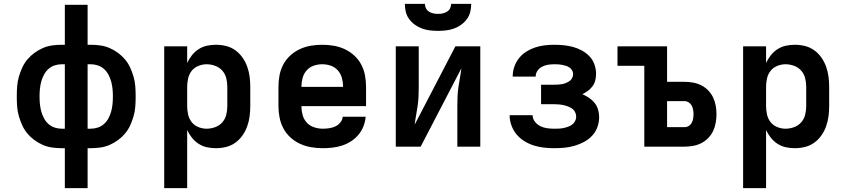

<svg xmlns="http://www.w3.org/2000/svg" viewBox="-20 -760 4390 995"><path d="M316 215V8H300Q275 8 250 4.5Q225 1 202 -9Q179 -19 158.5 -34Q138 -49 122 -68Q106 -87 95.5 -110Q85 -133 78 -157Q71 -181 69 -206Q67 -231 67 -256V-264Q67 -289 69 -314Q71 -339 78 -363Q85 -387 95.5 -410Q106 -433 122 -452Q138 -471 158.5 -486Q179 -501 202 -511Q225 -521 250 -524.5Q275 -528 300 -528H316V-735H434V-528H450Q475 -528 500 -524.5Q525 -521 548 -511Q571 -501 591.5 -486Q612 -471 628 -452Q644 -433 654.5 -410Q665 -387 672 -363Q679 -339 681 -314Q683 -289 683 -264V-256Q683 -231 681 -206Q679 -181 672 -157Q665 -133 654.5 -110Q644 -87 628 -68Q612 -49 591.5 -34Q571 -19 548 -9Q525 1 500 4.5Q475 8 450 8H434V215ZM300 -93H316V-427H300Q281 -427 263 -421Q245 -415 231 -402.5Q217 -390 208 -373Q199 -356 194 -338Q189 -320 187 -301Q185 -282 185 -264V-256Q185 -238 187 -219Q189 -200 194 -182Q199 -164 208 -147Q217 -130 231 -117.5Q245 -105 263 -99Q281 -93 300 -93ZM434 -93H450Q469 -93 487 -99Q505 -105 519 -117.5Q533 -130 542 -147Q551 -164 556 -182Q561 -200 563 -219Q565 -238 565 -256V-264Q565 -282 563 -301Q561 -320 556 -338Q551 -356 542 -373Q533 -390 519 -402.5Q505 -415 487 -421Q469 -427 450 -427H434Z M831 215V-520H950V-434Q960 -455 974.5 -473.5Q989 -492 1009 -505Q1029 -518 1052 -523Q1075 -528 1099 -528Q1126 -528 1152 -521.5Q1178 -515 1199.5 -499.5Q1221 -484 1236.5 -462Q1252 -440 1261 -415Q1270 -390 1273.5 -363.5Q1277 -337 1277 -310V-210Q1277 -183 1273.5 -156.5Q1270 -130 1261 -105Q1252 -80 1236.5 -58Q1221 -36 1199.5 -20.5Q1178 -5 1152 1.5Q1126 8 1099 8Q1075 8 1052 3Q1029 -2 1009 -15Q989 -28 974.5 -46.5Q960 -65 950 -86V215ZM1051 -93Q1073 -93 1095 -101Q1117 -109 1132 -126Q1147 -143 1152.5 -165Q1158 -187 1158 -210V-310Q1158 -333 1152.5 -355Q1147 -377 1132 -394Q1117 -411 1095 -419Q1073 -427 1051 -427Q1029 -427 1008 -418.5Q987 -410 973.5 -393Q960 -376 955 -354Q950 -332 950 -310V-210Q950 -188 955 -166Q960 -144 973.5 -127Q987 -110 1008 -101.5Q1029 -93 1051 -93Z M1653 8Q1623 8 1593 3Q1563 -2 1535.5 -14.5Q1508 -27 1485.5 -47.5Q1463 -68 1449 -94Q1435 -120 1429 -150Q1423 -180 1423 -210V-310Q1423 -340 1428.5 -369.5Q1434 -399 1448 -425.5Q1462 -452 1484.5 -472.5Q1507 -493 1534 -505.5Q1561 -518 1590.5 -523Q1620 -528 1650 -528Q1680 -528 1709.5 -523Q1739 -518 1766 -505.5Q1793 -493 1815.5 -472.5Q1838 -452 1852 -425.5Q1866 -399 1871.5 -369.5Q1877 -340 1877 -310V-210H1542Q1542 -187 1548 -164.5Q1554 -142 1569.5 -125Q1585 -108 1607.5 -100.5Q1630 -93 1653 -93Q1669 -93 1686 -95.5Q1703 -98 1718 -105Q1733 -112 1744 -125.5Q1755 -139 1756 -155H1875Q1873 -130 1863.5 -105.5Q1854 -81 1837.5 -61.5Q1821 -42 1799.5 -28Q1778 -14 1753.5 -6Q1729 2 1703.5 5Q1678 8 1653 8ZM1542 -310H1758Q1758 -333 1752 -355.5Q1746 -378 1731 -395Q1716 -412 1694.5 -419.5Q1673 -427 1650 -427Q1627 -427 1605.5 -419.5Q1584 -412 1569 -395Q1554 -378 1548 -355.5Q1542 -333 1542 -310Z M2031 0V-520H2150V-312Q2150 -287 2149 -262Q2148 -237 2144.5 -212.5Q2141 -188 2136.5 -163.5Q2132 -139 2129 -114L2340 -520H2469V0H2350V-208Q2350 -233 2351 -258Q2352 -283 2355.5 -307.5Q2359 -332 2363.5 -356.5Q2368 -381 2371 -406L2160 0ZM2250 -600Q2229 -600 2208 -602.5Q2187 -605 2167.5 -612Q2148 -619 2130.5 -631.5Q2113 -644 2100.5 -661Q2088 -678 2083 -698.5Q2078 -719 2078 -740H2182Q2182 -728 2187.5 -717Q2193 -706 2203.5 -699.5Q2214 -693 2226 -690.5Q2238 -688 2250 -688Q2262 -688 2274 -690.5Q2286 -693 2296.5 -699.5Q2307 -706 2312.5 -717Q2318 -728 2318 -740H2422Q2422 -719 2417 -698.5Q2412 -678 2399.5 -661Q2387 -644 2369.5 -631.5Q2352 -619 2332.5 -612Q2313 -605 2292 -602.5Q2271 -600 2250 -600Z M2852 8Q2826 8 2799 5Q2772 2 2746.5 -6Q2721 -14 2697.5 -28.5Q2674 -43 2657 -63.5Q2640 -84 2630.5 -110Q2621 -136 2621 -163Q2621 -163 2621 -163Q2621 -163 2621 -163H2740Q2740 -145 2752 -129.5Q2764 -114 2780.5 -106Q2797 -98 2815.5 -95.5Q2834 -93 2852 -93Q2864 -93 2876 -93.5Q2888 -94 2900 -96.5Q2912 -99 2923.5 -103Q2935 -107 2944.5 -114Q2954 -121 2960 -132Q2966 -143 2966 -155Q2966 -167 2960.5 -178.5Q2955 -190 2945 -197Q2935 -204 2923 -208.5Q2911 -213 2899 -215.5Q2887 -218 2874.5 -219Q2862 -220 2850 -220H2784V-321H2850Q2861 -321 2871.5 -321.5Q2882 -322 2892.5 -324Q2903 -326 2913 -330Q2923 -334 2931.5 -340Q2940 -346 2945 -355.5Q2950 -365 2950 -376Q2950 -376 2950 -376Q2950 -376 2950 -376Q2950 -386 2945 -395Q2940 -404 2931.5 -410Q2923 -416 2913 -419Q2903 -422 2893 -424Q2883 -426 2873 -426.5Q2863 -427 2853 -427Q2836 -427 2820 -424.5Q2804 -422 2789.5 -414.5Q2775 -407 2765.5 -393.5Q2756 -380 2756 -363Q2756 -363 2756 -363Q2756 -363 2756 -363H2637Q2637 -363 2637 -363.5Q2637 -364 2637 -365Q2637 -390 2645.5 -414.5Q2654 -439 2670 -459Q2686 -479 2707.5 -492.5Q2729 -506 2753 -514Q2777 -522 2802 -525Q2827 -528 2853 -528Q2877 -528 2902 -525.5Q2927 -523 2950.5 -516.5Q2974 -510 2996 -498Q3018 -486 3035 -468Q3052 -450 3060.5 -426Q3069 -402 3069 -378Q3069 -361 3065 -344Q3061 -327 3051 -313.5Q3041 -300 3027 -289.5Q3013 -279 2998 -272Q3016 -264 3032.5 -253Q3049 -242 3061.5 -226.5Q3074 -211 3079.5 -191.5Q3085 -172 3085 -153Q3085 -126 3075.5 -100.5Q3066 -75 3048 -56Q3030 -37 3006.5 -24.5Q2983 -12 2957.5 -4.5Q2932 3 2905.5 5.5Q2879 8 2852 8Z M3319 0V-419H3180V-520H3437V-336H3527Q3549 -336 3571.5 -332Q3594 -328 3614 -318Q3634 -308 3650 -291.5Q3666 -275 3675.5 -255Q3685 -235 3689 -213Q3693 -191 3693 -168Q3693 -146 3689 -123.5Q3685 -101 3675.5 -81Q3666 -61 3650 -44.5Q3634 -28 3614 -18Q3594 -8 3571.5 -4Q3549 0 3527 0ZM3437 -101H3527Q3539 -101 3549 -107Q3559 -113 3564.5 -123Q3570 -133 3572 -145Q3574 -157 3574 -168Q3574 -180 3572 -191.5Q3570 -203 3564.5 -213Q3559 -223 3549 -229.5Q3539 -236 3527 -236H3437Z M3831 215V-520H3950V-434Q3960 -455 3974.5 -473.5Q3989 -492 4009 -505Q4029 -518 4052 -523Q4075 -528 4099 -528Q4126 -528 4152 -521.5Q4178 -515 4199.5 -499.5Q4221 -484 4236.5 -462Q4252 -440 4261 -415Q4270 -390 4273.5 -363.5Q4277 -337 4277 -310V-210Q4277 -183 4273.5 -156.5Q4270 -130 4261 -105Q4252 -80 4236.5 -58Q4221 -36 4199.5 -20.5Q4178 -5 4152 1.5Q4126 8 4099 8Q4075 8 4052 3Q4029 -2 4009 -15Q3989 -28 3974.5 -46.5Q3960 -65 3950 -86V215ZM4051 -93Q4073 -93 4095 -101Q4117 -109 4132 -126Q4147 -143 4152.5 -165Q4158 -187 4158 -210V-310Q4158 -333 4152.5 -355Q4147 -377 4132 -394Q4117 -411 4095 -419Q4073 -427 4051 -427Q4029 -427 4008 -418.5Q3987 -410 3973.5 -393Q3960 -376 3955 -354Q3950 -332 3950 -310V-210Q3950 -188 3955 -166Q3960 -144 3973.5 -127Q3987 -110 4008 -101.5Q4029 -93 4051 -93Z"/></svg>

Font: Zed Sans Extended
Style: Bold
Weight: 700
Width: 7
Designer: Belleve Invis
Foundry: Belleve Invis
Version: Version 1.0.0; ttfautohint (v1.8.4)